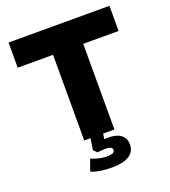

<svg xmlns="http://www.w3.org/2000/svg" viewBox="-161 -822 1018 1148"><g transform="rotate(-20 348.0 -248.0)"><path d="M252 0V-545H27V-705H669V-545H444V0ZM353 209Q320 209 283.5 204Q247 199 222 187L248 114Q266 122 292 129Q318 136 348 136Q372 136 384.5 131Q397 126 397 112Q397 99 384 94.5Q371 90 352 90Q345 90 329.5 91Q314 92 303 94L281 73L295 -20H375L363 65L327 42Q338 37 358 35Q378 33 398 33Q423 33 446.5 40.5Q470 48 485.5 66Q501 84 501 114Q501 149 481.5 170Q462 191 429 200Q396 209 353 209Z"/></g></svg>

Font: Nunito Sans 7pt Black
Style: Regular
Weight: 900
Designer: Vernon Adams
Foundry: Vernon Adams
Version: Version 3.101;gftools[0.9.27]